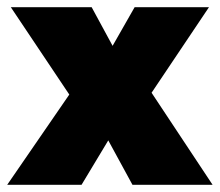

<svg xmlns="http://www.w3.org/2000/svg" viewBox="-23 -512 609 532"><path d="M344 0H566L397 -255L556 -492H350L289 -385L231 -492H7L169 -250L-3 0H203L277 -123Z"/></svg>

Font: MV Cash Black
Style: Regular
Weight: 900
Designer: Rodrigo Fuenzalida
Foundry: fragTYPE
Version: Version 1.100;Glyphs 3.1.2 (3151)